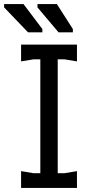

<svg xmlns="http://www.w3.org/2000/svg" viewBox="-23 -918 476 938"><path d="M174 0V-700H259V0ZM80 0V-82L140 -72H293L353 -82V0ZM80 -618V-700H353V-618L293 -628H140ZM333 -760H263L160 -882V-898H255L333 -776ZM184 -760H114L-3 -882V-898H92L184 -776Z"/></svg>

Font: AR One Sans
Style: Regular
Weight: 400
Designer: Niteesh Yadav
Foundry: Niteesh Yadav
Version: Version 1.001;gftools[0.9.33]